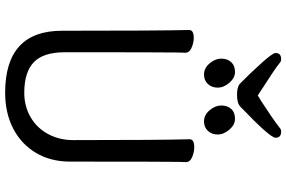

<svg xmlns="http://www.w3.org/2000/svg" viewBox="-204 -890 1118 750"><g transform="rotate(90 355.0 -515.0)"><path d="M342.3 23.9Q100.1 23.9 100.1 -198.2Q100.1 -575.2 97.2 -694.8Q97.2 -712.9 127.9 -712.9Q147 -712.9 166.5 -704.3Q186 -695.8 186 -680.2Q186 -662.1 185.1 -648.9Q184.1 -584 184.1 -210Q184.1 -125 223.1 -87.9Q262.2 -50.8 342.3 -50.8Q395 -50.8 437.5 -75.4Q480 -100.1 503.7 -144Q527.3 -188 527.3 -242.2Q527.3 -580.1 523.9 -696.8Q523.9 -714.8 555.2 -714.8Q574.2 -714.8 593.8 -706.5Q613.3 -698.2 613.3 -682.1Q613.3 -666 612.3 -653.8Q611.3 -594.2 611.3 -230Q611.3 -153.8 577.1 -96.4Q543 -39.1 482.2 -7.6Q421.4 23.9 342.3 23.9ZM454.1 -752.9Q429.2 -752.9 410.6 -774.9Q392.1 -796.9 392.1 -819.8Q392.1 -844.2 405.5 -859.1Q418.9 -874 444.3 -874Q467.3 -874 486.3 -852.1Q505.4 -830.1 505.4 -806.2Q505.4 -783.2 491.2 -768.1Q477.1 -752.9 454.1 -752.9ZM271 -752.9Q246.1 -752.9 227.5 -774.9Q209 -796.9 209 -819.8Q209 -844.2 222.7 -859.1Q236.3 -874 261.2 -874Q284.2 -874 303.2 -852.1Q322.3 -830.1 322.3 -806.2Q322.3 -783.2 308.1 -768.1Q293.9 -752.9 271 -752.9ZM350.1 -881.8Q321.3 -881.8 308.1 -892.1Q269 -930.2 228 -975.6Q187 -1021 187 -1032.2Q187 -1054.2 210.9 -1054.2Q221.2 -1054.2 228 -1046.9Q245.1 -1032.2 353 -962.9Q370.1 -974.1 373 -975.1Q445.3 -1022 477.1 -1046.9Q484.4 -1054.2 494.1 -1054.2Q518.1 -1054.2 518.1 -1032.2Q518.1 -1011.2 397.9 -896Q384.3 -881.8 350.1 -881.8Z"/></g></svg>

Font: LXGW WenKai GB Screen
Style: Regular
Weight: 400
Designer: LXGW / Fontworks Inc.
Foundry: LXGW / Fontworks Inc.
Version: Version 1.321;February 19, 2024;FontCreator 14.0.0.2901 64-b